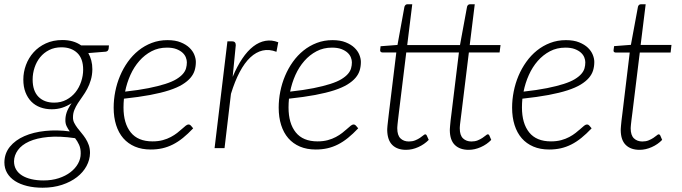

<svg xmlns="http://www.w3.org/2000/svg" viewBox="-44 -692 3184 897"><path d="M387.5 -368Q387 -340.5 380.2 -318Q373.5 -295.5 363.5 -276.8Q353.5 -258 341.8 -241.8Q330 -225.5 320 -210Q310 -194.5 303.5 -178.5Q297 -162.5 297 -144.5Q296.5 -130.5 302.5 -118.5Q308.5 -106.5 317.5 -94.5Q326.5 -82.5 336.8 -70.5Q347 -58.5 356 -44.5Q365 -30.5 370.8 -14Q376.5 2.5 376.5 23Q376 54.5 360.2 83.8Q344.5 113 315.5 135.5Q286.5 158 245.8 171.5Q205 185 155 185Q115.5 185 82.8 177Q50 169 26.2 153.8Q2.5 138.5 -10.5 116.5Q-23.5 94.5 -23.5 66.5Q-23 24.5 2.2 -6.5Q27.5 -37.5 69.8 -56Q112 -74.5 167 -80.2Q222 -86 282 -78Q273.5 -89.5 267.2 -102.5Q261 -115.5 261.5 -131.5Q261.5 -149 267.5 -167Q273.5 -185 290.5 -210Q270 -196.5 247.2 -189Q224.5 -181.5 197.5 -181.5Q169 -181.5 144.5 -190.5Q120 -199.5 102.5 -217.2Q85 -235 75 -260.8Q65 -286.5 65 -320.5Q65 -355 77.2 -388.2Q89.5 -421.5 112.8 -447.5Q136 -473.5 170 -489.2Q204 -505 247.5 -505Q299.5 -505 335 -480H465L463.5 -464Q462.5 -459 459.5 -455.2Q456.5 -451.5 449.5 -450.5L368.5 -444Q377.5 -428.5 382.5 -409.5Q387.5 -390.5 387.5 -368ZM333 26Q333.5 2 325.5 -15.5Q317.5 -33 306 -47.5L306.5 -46.5Q234.5 -57 181 -52Q127.5 -47 92.2 -31Q57 -15 39.5 9.5Q22 34 21.5 61.5Q21.5 83 31.2 99.8Q41 116.5 59 127.8Q77 139 102.5 145Q128 151 159 151Q198.5 151 230.5 140.5Q262.5 130 285.2 112.5Q308 95 320.5 72.5Q333 50 333 26ZM209 -212.5Q241 -212.5 266.2 -226Q291.5 -239.5 308.8 -261.2Q326 -283 335.2 -310.8Q344.5 -338.5 344.5 -366.5Q344.5 -418.5 316.8 -444.8Q289 -471 243 -471Q210.5 -471 185.5 -458.2Q160.5 -445.5 143.5 -424.5Q126.5 -403.5 117.5 -376.2Q108.5 -349 108.5 -320.5Q108.5 -267.5 135.5 -240Q162.5 -212.5 209 -212.5Z M871 -402.5Q871 -382 865.5 -363.5Q860 -345 846 -328.5Q832 -312 808 -297.2Q784 -282.5 746.5 -270.2Q709 -258 657 -248.2Q605 -238.5 535 -231Q534 -220.5 533.5 -210.2Q533 -200 533 -190Q533 -115.5 566.8 -73.5Q600.5 -31.5 668.5 -31.5Q695 -31.5 716.2 -37.2Q737.5 -43 754.2 -52Q771 -61 783.8 -71Q796.5 -81 806.5 -90Q816.5 -99 823.8 -104.8Q831 -110.5 837 -110.5Q843 -110.5 847.5 -105.5L858.5 -92.5Q834 -66.5 810.8 -47.8Q787.5 -29 763.8 -17Q740 -5 714.5 0.8Q689 6.5 660 6.5Q618.5 6.5 586.2 -7.2Q554 -21 532 -46.2Q510 -71.5 498.5 -107.8Q487 -144 487 -189Q487 -226.5 494.5 -264.5Q502 -302.5 516.8 -337.5Q531.5 -372.5 553.2 -403Q575 -433.5 603 -456Q631 -478.5 665 -491.5Q699 -504.5 738.5 -504.5Q775 -504.5 800.2 -494.2Q825.5 -484 841.2 -468.8Q857 -453.5 864 -435.8Q871 -418 871 -402.5ZM736 -469.5Q696 -469.5 663.8 -452.5Q631.5 -435.5 606.8 -407.2Q582 -379 565.2 -341.8Q548.5 -304.5 540.5 -264Q604 -271 650 -280.2Q696 -289.5 728 -299.8Q760 -310 779.8 -322Q799.5 -334 810.5 -346.8Q821.5 -359.5 825.2 -373Q829 -386.5 829 -401Q829 -411.5 824.2 -423.8Q819.5 -436 808.5 -446Q797.5 -456 779.8 -462.8Q762 -469.5 736 -469.5Z M958.5 0 1018.5 -499H1040Q1057.5 -499 1057.5 -481L1043 -333Q1063.5 -382 1087.8 -418Q1112 -454 1139.2 -475Q1166.5 -496 1196 -501.2Q1225.5 -506.5 1256 -494.5L1247.5 -450Q1213.5 -463 1183 -456Q1152.5 -449 1125.5 -423.8Q1098.5 -398.5 1075.8 -355.5Q1053 -312.5 1035 -253.5L1005 0Z M1642 -402.5Q1642 -382 1636.5 -363.5Q1631 -345 1617 -328.5Q1603 -312 1579 -297.2Q1555 -282.5 1517.5 -270.2Q1480 -258 1428 -248.2Q1376 -238.5 1306 -231Q1305 -220.5 1304.5 -210.2Q1304 -200 1304 -190Q1304 -115.5 1337.8 -73.5Q1371.5 -31.5 1439.5 -31.5Q1466 -31.5 1487.2 -37.2Q1508.5 -43 1525.2 -52Q1542 -61 1554.8 -71Q1567.5 -81 1577.5 -90Q1587.5 -99 1594.8 -104.8Q1602 -110.5 1608 -110.5Q1614 -110.5 1618.5 -105.5L1629.5 -92.5Q1605 -66.5 1581.8 -47.8Q1558.5 -29 1534.8 -17Q1511 -5 1485.5 0.8Q1460 6.5 1431 6.5Q1389.5 6.5 1357.2 -7.2Q1325 -21 1303 -46.2Q1281 -71.5 1269.5 -107.8Q1258 -144 1258 -189Q1258 -226.5 1265.5 -264.5Q1273 -302.5 1287.8 -337.5Q1302.5 -372.5 1324.2 -403Q1346 -433.5 1374 -456Q1402 -478.5 1436 -491.5Q1470 -504.5 1509.5 -504.5Q1546 -504.5 1571.2 -494.2Q1596.5 -484 1612.2 -468.8Q1628 -453.5 1635 -435.8Q1642 -418 1642 -402.5ZM1507 -469.5Q1467 -469.5 1434.8 -452.5Q1402.5 -435.5 1377.8 -407.2Q1353 -379 1336.2 -341.8Q1319.5 -304.5 1311.5 -264Q1375 -271 1421 -280.2Q1467 -289.5 1499 -299.8Q1531 -310 1550.8 -322Q1570.5 -334 1581.5 -346.8Q1592.5 -359.5 1596.2 -373Q1600 -386.5 1600 -401Q1600 -411.5 1595.2 -423.8Q1590.5 -436 1579.5 -446Q1568.5 -456 1550.8 -462.8Q1533 -469.5 1507 -469.5Z M1765 -83.5Q1765 -86.5 1765.2 -91Q1765.5 -95.5 1766.2 -104.5Q1767 -113.5 1768.8 -127.8Q1770.5 -142 1773 -164L1807.5 -447H1742.5Q1737.5 -447 1734.5 -450Q1731.5 -453 1732 -458.5L1734 -476L1813 -482L1845.5 -660.5Q1847 -665 1850.2 -668.5Q1853.5 -672 1858.5 -672H1882L1858.5 -481.5H2105L2138 -660.5Q2139 -665 2142.5 -668.5Q2146 -672 2151 -672H2174L2150.5 -481.5H2294.5L2290 -447H2146.5L2112 -165.5Q2109.5 -145 2107.8 -132Q2106 -119 2105.2 -110.8Q2104.5 -102.5 2104.2 -98.5Q2104 -94.5 2104 -92.5Q2104 -60 2119.2 -45.5Q2134.5 -31 2158.5 -31Q2175 -31 2187.8 -36.2Q2200.5 -41.5 2210 -47.8Q2219.5 -54 2225.5 -59.2Q2231.5 -64.5 2234.5 -64.5Q2237.5 -64.5 2239 -63.2Q2240.5 -62 2242 -59.5L2251 -38.5Q2231 -17.5 2202.5 -4.8Q2174 8 2145.5 8Q2104.5 8 2081.2 -14.5Q2058 -37 2057.5 -83.5Q2057.5 -86.5 2057.8 -91Q2058 -95.5 2058.8 -104.5Q2059.5 -113.5 2061 -127.8Q2062.5 -142 2065.5 -164L2100 -447H1854L1819.5 -165.5Q1817 -145 1815.5 -132Q1814 -119 1813.2 -110.8Q1812.5 -102.5 1812.2 -98.5Q1812 -94.5 1812 -92.5Q1812 -60 1827 -45.5Q1842 -31 1866 -31Q1882.5 -31 1895.5 -36.2Q1908.5 -41.5 1917.8 -47.8Q1927 -54 1933.2 -59.2Q1939.5 -64.5 1942.5 -64.5Q1947 -64.5 1949.5 -59.5L1959 -38.5Q1938.5 -17.5 1910.2 -4.8Q1882 8 1853 8Q1812 8 1789 -14.5Q1766 -37 1765 -83.5Z M2732.5 -402.5Q2732.5 -382 2727 -363.5Q2721.5 -345 2707.5 -328.5Q2693.5 -312 2669.5 -297.2Q2645.5 -282.5 2608 -270.2Q2570.5 -258 2518.5 -248.2Q2466.5 -238.5 2396.5 -231Q2395.5 -220.5 2395 -210.2Q2394.5 -200 2394.5 -190Q2394.5 -115.5 2428.2 -73.5Q2462 -31.5 2530 -31.5Q2556.5 -31.5 2577.8 -37.2Q2599 -43 2615.8 -52Q2632.5 -61 2645.2 -71Q2658 -81 2668 -90Q2678 -99 2685.2 -104.8Q2692.5 -110.5 2698.5 -110.5Q2704.5 -110.5 2709 -105.5L2720 -92.5Q2695.5 -66.5 2672.2 -47.8Q2649 -29 2625.2 -17Q2601.5 -5 2576 0.8Q2550.5 6.5 2521.5 6.5Q2480 6.5 2447.8 -7.2Q2415.5 -21 2393.5 -46.2Q2371.5 -71.5 2360 -107.8Q2348.5 -144 2348.5 -189Q2348.5 -226.5 2356 -264.5Q2363.5 -302.5 2378.2 -337.5Q2393 -372.5 2414.8 -403Q2436.5 -433.5 2464.5 -456Q2492.5 -478.5 2526.5 -491.5Q2560.5 -504.5 2600 -504.5Q2636.5 -504.5 2661.8 -494.2Q2687 -484 2702.8 -468.8Q2718.5 -453.5 2725.5 -435.8Q2732.5 -418 2732.5 -402.5ZM2597.5 -469.5Q2557.5 -469.5 2525.2 -452.5Q2493 -435.5 2468.2 -407.2Q2443.5 -379 2426.8 -341.8Q2410 -304.5 2402 -264Q2465.5 -271 2511.5 -280.2Q2557.5 -289.5 2589.5 -299.8Q2621.5 -310 2641.2 -322Q2661 -334 2672 -346.8Q2683 -359.5 2686.8 -373Q2690.5 -386.5 2690.5 -401Q2690.5 -411.5 2685.8 -423.8Q2681 -436 2670 -446Q2659 -456 2641.2 -462.8Q2623.5 -469.5 2597.5 -469.5Z M2856 -83.5Q2856 -86.5 2856.2 -91Q2856.5 -95.5 2857.2 -104.5Q2858 -113.5 2859.5 -127.8Q2861 -142 2864 -164L2898 -446.5H2832.5Q2827.5 -446.5 2824.5 -449.5Q2821.5 -452.5 2822.5 -458L2825 -476.5L2903.5 -482.5L2936.5 -660.5Q2937.5 -665 2941 -668.5Q2944.5 -672 2949.5 -672H2972.5L2949 -482H3093L3089 -446.5H2945L2910.5 -165.5Q2908 -145 2906.2 -132Q2904.5 -119 2903.8 -110.8Q2903 -102.5 2902.8 -98.5Q2902.5 -94.5 2902.5 -92.5Q2902.5 -60 2917.8 -45.5Q2933 -31 2957 -31Q2973.5 -31 2986.2 -36.2Q2999 -41.5 3008.5 -47.8Q3018 -54 3024 -59.2Q3030 -64.5 3033 -64.5Q3038 -64.5 3040.5 -59.5L3049.5 -38.5Q3029.5 -17.5 3001 -4.8Q2972.5 8 2944 8Q2903 8 2879.8 -14.5Q2856.5 -37 2856 -83.5Z"/></svg>

Font: Lato Light
Style: Italic
Weight: 300
Italic angle: -7°
Designer: Lukasz Dziedzic
Foundry: tyPoland Lukasz Dziedzic
Version: Version 2.007; 2014-02-27